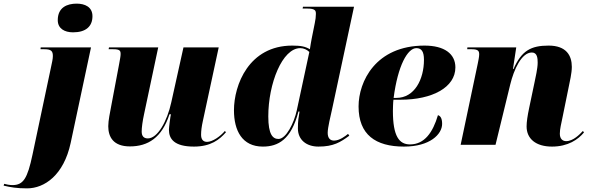

<svg xmlns="http://www.w3.org/2000/svg" viewBox="-160 -797 3248 1057"><path d="M242 -619C312 -619 349 -651 349 -708C349 -759 307 -777 262 -777C209 -777 158 -756 158 -686C158 -640 195 -619 242 -619ZM-11 240C85 240 191 167 229 -10L341 -536H64L63 -526H84C123 -526 131 -515 131 -488C131 -472 126 -452 121 -428L19 54C-9 187 -32 222 -92 222C-105 222 -128 218 -137 215L-140 225C-101 234 -69 240 -11 240Z M908 10C1001 10 1049 -29 1084 -69L1078 -76C1054 -47 1010 -16 980 -16C958 -16 947 -30 947 -55C947 -76 950 -101 957 -132L1044 -536H850L783 -234C760 -128 707 -35 654 -35C632 -35 620 -47 620 -73C620 -95 625 -131 633 -168L711 -536H440L438 -526H463C501 -526 504 -517 504 -499C504 -488 501 -473 495 -440L452 -212C446 -178 436 -135 436 -102C436 -43 464 9 555 9C654 9 731 -38 773 -168H781C778 -158 770 -95 770 -83C770 -33 798 10 908 10Z M1287 10C1371 10 1443 -28 1483 -183H1489C1484 -151 1480 -134 1480 -90C1480 -27 1527 10 1593 10C1676 10 1714 -14 1763 -50L1756 -60C1742 -48 1709 -23 1679 -23C1658 -23 1644 -36 1644 -66C1644 -94 1660 -159 1668 -195L1789 -760H1508L1506 -750H1530C1578 -750 1579 -737 1579 -720C1579 -705 1577 -689 1573 -670L1556 -585C1554 -573 1548 -543 1546 -526C1520 -541 1497 -546 1449 -546C1210 -546 1128 -329 1128 -190C1128 -78 1173 10 1287 10ZM1373 -32C1342 -32 1317 -56 1317 -156C1317 -337 1394 -532 1493 -532C1512 -532 1529 -524 1543 -511L1474 -190C1459 -120 1415 -32 1373 -32Z M2064 10C2207 10 2274 -58 2274 -115C2274 -147 2264 -159 2251 -163C2223 -68 2177 -2 2097 -2C2038 -2 2003 -46 2003 -186C2003 -195 2004 -236 2006 -248H2045C2220 -248 2347 -316 2347 -426C2347 -501 2286 -546 2177 -546C1907 -546 1814 -347 1814 -211C1814 -56 1907 10 2064 10ZM2022 -258H2007C2030 -436 2084 -532 2132 -532C2160 -532 2174 -514 2174 -468C2174 -360 2122 -258 2022 -258Z M2879 10C2967 10 3023 -29 3055 -68L3049 -76C3032 -58 2996 -20 2957 -20C2936 -20 2922 -34 2922 -61C2922 -88 2930 -116 2937 -152L2970 -314C2977 -349 2988 -394 2988 -429C2988 -491 2958 -546 2860 -546C2763 -546 2711 -518 2667 -417H2664L2682 -536H2413L2412 -526H2437C2475 -526 2478 -514 2478 -497C2478 -483 2473 -462 2470 -446L2376 0H2568L2649 -332C2669 -414 2711 -508 2768 -508C2798 -508 2800 -476 2800 -452C2800 -420 2788 -370 2783 -345L2753 -202C2744 -159 2739 -126 2739 -101C2739 -33 2790 10 2879 10Z"/></svg>

Font: Noto Serif Display Black
Style: Italic
Weight: 900
Italic angle: -12°
Designer: Monotype Design Team
Foundry: Monotype Imaging Inc.
Version: Version 2.009